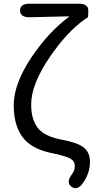

<svg xmlns="http://www.w3.org/2000/svg" viewBox="-20 -816 513 1035"><path d="M427 171Q397 213 366 191Q335 168 366 126Q371 119 377 108.5Q383 98 383 77Q383 52 358.5 38.5Q334 25 258 9Q164 -10 115 -61Q54 -126 54 -249Q54 -366 153 -512Q240 -641 351 -725Q355 -728 350 -728L141 -723Q89 -722 88 -759Q88 -796 140 -796H404Q456 -796 456 -759Q456 -722 453.5 -722Q451 -722 437 -712Q340 -643 248 -508Q148 -361 148 -253Q148 -162 192 -117Q229 -79 311.5 -63.5Q394 -48 427 -24Q465 3 465 56Q465 117 427 171Z"/></svg>

Font: Resource Han Rounded KR
Style: Regular
Weight: 400
Designer: Cyano Hao (round all glyphs); Ryoko NISHIZUKA 西塚涼子 (kana, bopomofo & ideographs); Paul D. Hunt (Latin, Greek & Cyrillic)
Foundry: Cyano Hao
Version: 0.990